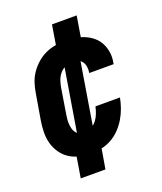

<svg xmlns="http://www.w3.org/2000/svg" viewBox="-136 -722 772 913"><g transform="rotate(-20 250.0 -265.5)"><path d="M205 8Q175 8 146.5 2Q118 -4 94.5 -19Q71 -34 55 -57Q39 -80 31.5 -107Q24 -134 24.5 -164Q25 -194 30 -223L52 -353Q56 -378 64 -402.5Q72 -427 87 -449Q102 -471 122.5 -489Q143 -507 166.5 -518Q190 -529 215.5 -533.5Q241 -538 266 -538Q291 -538 316.5 -534.5Q342 -531 364.5 -521.5Q387 -512 405.5 -496.5Q424 -481 435 -459.5Q446 -438 449.5 -413Q453 -388 448 -363Q448 -361 447.5 -359Q447 -357 447 -355H323Q323 -356 323 -356.5Q323 -357 324 -358Q326 -372 324 -386.5Q322 -401 314 -412Q306 -423 293 -428Q280 -433 266 -433Q248 -433 230.5 -425Q213 -417 201 -402.5Q189 -388 183 -371Q177 -354 174 -336L153 -206Q151 -194 150 -182Q149 -170 150 -158Q151 -146 154 -135Q157 -124 164 -115Q171 -106 182 -101.5Q193 -97 205 -97Q222 -97 239.5 -105.5Q257 -114 268.5 -129Q280 -144 286.5 -161Q293 -178 297 -196H421Q416 -170 407 -144.5Q398 -119 384 -95.5Q370 -72 350.5 -51.5Q331 -31 307 -17.5Q283 -4 256.5 2Q230 8 205 8ZM114 102 141 -61 163 -58 232 -478H273L212 -486L236 -633H361L334 -469L312 -472L243 -52H202L264 -44L239 102Z"/></g></svg>

Font: Iosevka Curly XBdObl
Style: Regular
Weight: 800
Italic angle: -9°
Monospace: yes
Designer: Belleve Invis
Foundry: Belleve Invis
Version: Version 11.1.0; ttfautohint (v1.8.3)